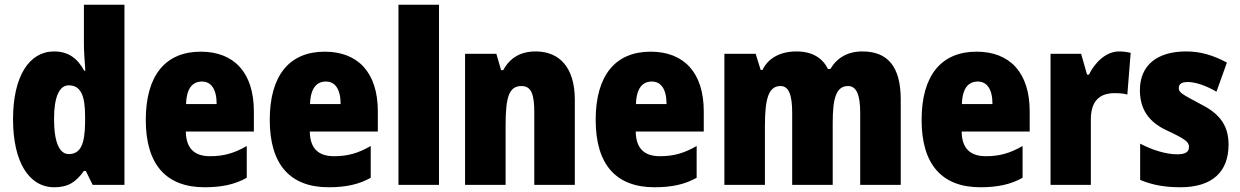

<svg xmlns="http://www.w3.org/2000/svg" viewBox="-20 -780 5231 810"><path d="M209 10C269 10 301 -13 334 -59H342L371 0H505V-760H334V-595C334 -566 337 -525 340 -482H335C306 -536 266 -563 208 -563C103 -563 35 -458 35 -277C35 -97 102 10 209 10ZM270 -130C232 -130 208 -177 208 -278C208 -373 231 -420 270 -420C320 -420 339 -378 339 -290V-263C338 -170 319 -130 270 -130Z M827 -562C679 -562 595 -463 595 -274C595 -86 681 10 843 10C916 10 971 -2 1021 -30V-164C967 -133 923 -121 866 -121C798 -121 765 -156 764 -225H1051V-310C1051 -474 967 -562 827 -562ZM832 -436C870 -436 894 -405 894 -341H765C767 -410 794 -436 832 -436Z M1350 -562C1202 -562 1118 -463 1118 -274C1118 -86 1204 10 1366 10C1439 10 1494 -2 1544 -30V-164C1490 -133 1446 -121 1389 -121C1321 -121 1288 -156 1287 -225H1574V-310C1574 -474 1490 -562 1350 -562ZM1355 -436C1393 -436 1417 -405 1417 -341H1288C1290 -410 1317 -436 1355 -436Z M1832 0V-760H1661V0Z M2240 -563C2176 -563 2131 -536 2103 -484H2094L2074 -553H1942V0H2113V-250C2113 -370 2127 -417 2180 -417C2223 -417 2234 -379 2234 -306V0H2405V-360C2405 -493 2342 -563 2240 -563Z M2725 -562C2577 -562 2493 -463 2493 -274C2493 -86 2579 10 2741 10C2814 10 2869 -2 2919 -30V-164C2865 -133 2821 -121 2764 -121C2696 -121 2663 -156 2662 -225H2949V-310C2949 -474 2865 -562 2725 -562ZM2730 -436C2768 -436 2792 -405 2792 -341H2663C2665 -410 2692 -436 2730 -436Z M3618 -563C3556 -563 3511 -536 3483 -489H3473C3451 -533 3410 -563 3340 -563C3271 -563 3220 -534 3197 -485H3189L3168 -553H3036V0H3207V-246C3207 -364 3222 -417 3273 -417C3307 -417 3322 -381 3322 -305V0H3493V-262C3493 -367 3508 -417 3558 -417C3592 -417 3609 -382 3609 -305V0H3780V-360C3780 -499 3725 -563 3618 -563Z M4100 -562C3952 -562 3868 -463 3868 -274C3868 -86 3954 10 4116 10C4189 10 4244 -2 4294 -30V-164C4240 -133 4196 -121 4139 -121C4071 -121 4038 -156 4037 -225H4324V-310C4324 -474 4240 -562 4100 -562ZM4105 -436C4143 -436 4167 -405 4167 -341H4038C4040 -410 4067 -436 4105 -436Z M4701 -563C4644 -563 4597 -513 4574 -465H4566L4541 -553H4412V0H4582V-276C4582 -357 4622 -387 4682 -387C4707 -387 4723 -385 4736 -381L4750 -557C4733 -561 4717 -563 4701 -563Z M5163 -170C5163 -259 5117 -305 5041 -343C4964 -384 4953 -390 4953 -409C4953 -426 4966 -434 4991 -434C5027 -434 5073 -416 5112 -393L5156 -516C5098 -547 5045 -563 4984 -563C4862 -563 4789 -505 4789 -400C4789 -318 4827 -265 4902 -230C4984 -192 4996 -180 4996 -160C4996 -138 4980 -129 4946 -129C4898 -129 4839 -148 4790 -174V-21C4845 2 4899 10 4960 10C5094 10 5163 -55 5163 -170Z"/></svg>

Font: Noto Sans Sinhala UI Condensed Black
Style: Regular
Weight: 900
Width: 3
Designer: Jelle Bosma - Monotype Design Team
Foundry: Monotype Imaging Inc.
Version: Version 2.006